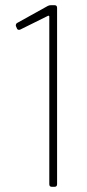

<svg xmlns="http://www.w3.org/2000/svg" viewBox="-20 -720 334 740"><path d="M177 -700H190Q200 -700 200 -690V-10Q200 0 190 0H180Q170 0 170 -10V-656Q170 -658 168.5 -659Q167 -660 165 -659L58 -606Q56 -605 53 -605Q47 -605 45 -611L42 -618Q41 -619 41 -622Q41 -629 47 -632L164 -697Q169 -700 177 -700Z"/></svg>

Font: Barlow Semi Condensed Thin
Style: Regular
Weight: 250
Width: 4
Designer: Jeremy Tribby
Foundry: Tribby Type
Version: Version 1.408